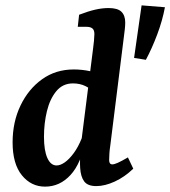

<svg xmlns="http://www.w3.org/2000/svg" viewBox="-20 -687 635 716"><path d="M339 7Q307 7 294 -10.5Q281 -28 279 -60Q278 -73 278.5 -93.5Q279 -114 280 -133L327 -505Q329 -518 330.5 -535Q332 -552 332 -560Q332 -575 324.5 -581Q317 -587 303 -587H270L275 -632Q309 -645 335 -651Q361 -657 385 -657Q419 -657 433 -643Q447 -629 447 -603Q447 -593 445.5 -578.5Q444 -564 442 -550L391 -142Q389 -130 388 -115Q387 -100 387 -90Q387 -74 399 -74Q406 -74 419.5 -80Q433 -86 457 -100L477 -58Q445 -27 408 -10Q371 7 339 7ZM148 9Q96 9 61.5 -33.5Q27 -76 27 -156Q27 -232 56.5 -293.5Q86 -355 137 -391.5Q188 -428 255 -428Q286 -428 316 -421.5Q346 -415 369 -406L338 -337Q319 -356 298.5 -366Q278 -376 252 -376Q214 -376 190 -347Q166 -318 155 -272.5Q144 -227 144 -177Q144 -126 156.5 -98Q169 -70 191 -70Q205 -70 221.5 -81.5Q238 -93 255 -116Q272 -139 285 -172L299 -165Q283 -78 243 -34.5Q203 9 148 9ZM480 -471 508 -667 595 -660Q586 -611 566.5 -559Q547 -507 524 -464Z"/></svg>

Font: Yrsa SemiBold
Style: Italic
Weight: 600
Italic angle: -7.10001°
Version: Version 2.004